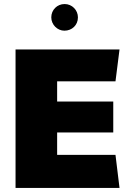

<svg xmlns="http://www.w3.org/2000/svg" viewBox="-20 -931 640 951"><path d="M300 -911C263 -911 234 -882 234 -845C234 -809 264 -779 299 -779C336 -779 366 -806 366 -845C366 -881 337 -911 300 -911ZM552 -528 572 -686H57V0H572L552 -164H263V-275H541V-428H263V-528Z"/></svg>

Font: Chivo Light
Style: Bold
Weight: 900
Designer: Hector Gatti
Foundry: Omnibus-Type
Version: Version 1.003;PS 001.003;hotconv 1.0.70;makeotf.lib2.5.58329